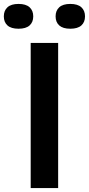

<svg xmlns="http://www.w3.org/2000/svg" viewBox="-78 -959 454 979"><path d="M78.5 0V-740H218.5V0ZM280.5 -812.5Q243 -812.5 224.2 -829.2Q205.5 -846 205.5 -875.5Q205.5 -905 224.2 -922Q243 -939 280.5 -939Q318 -939 336.8 -922Q355.5 -905 355.5 -875.5Q355.5 -846 336.8 -829.2Q318 -812.5 280.5 -812.5ZM16.5 -812.5Q-21 -812.5 -39.8 -829.2Q-58.5 -846 -58.5 -875.5Q-58.5 -905 -39.8 -922Q-21 -939 16.5 -939Q54 -939 72.8 -922Q91.5 -905 91.5 -875.5Q91.5 -846 72.8 -829.2Q54 -812.5 16.5 -812.5Z"/></svg>

Font: Encode Sans SemiExpanded SemiBold
Style: Regular
Weight: 600
Width: 6
Designer: Multiple Designers
Foundry: Impallari Type
Version: Version 3.002